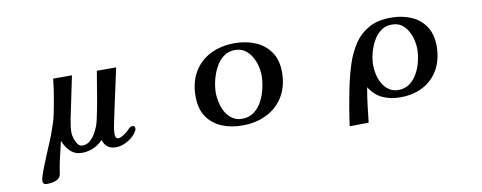

<svg xmlns="http://www.w3.org/2000/svg" viewBox="-60 -803 3120 1244"><g transform="rotate(-10 1500.0 -181.5)"><path d="M791 -93Q791 -84 786.5 -77Q782 -70 777 -62Q756 -34 719 -14Q682 6 646 6Q582 6 562 -57Q504 3 423 3Q378 3 347.5 -26.5Q317 -56 302 -98Q299 -81 290 -46Q281 -11 272 30.5Q263 72 258 110Q254 140 226 151.5Q198 163 161 162Q148 161 143 154.5Q138 148 138 137Q138 126 147 99Q156 72 170.5 36Q185 0 201 -38.5Q217 -77 231 -110Q243 -138 253 -168Q263 -198 269 -214Q279 -243 285 -273Q291 -303 297 -333Q305 -376 311.5 -418Q318 -460 322 -503H446Q432 -433 417 -363.5Q402 -294 388 -224Q384 -202 381 -180.5Q378 -159 378 -137Q378 -122 384.5 -100Q391 -78 403.5 -60.5Q416 -43 434 -43Q460 -43 480 -58Q500 -73 515 -96.5Q530 -120 540 -145.5Q550 -171 554 -192Q559 -217 565.5 -247Q572 -277 576 -302L610 -504H737Q724 -443 709.5 -377.5Q695 -312 681.5 -249Q668 -186 657 -132Q656 -126 654 -112.5Q652 -99 651.5 -84.5Q651 -70 655.5 -59.5Q660 -49 671 -49Q683 -49 698.5 -58Q714 -67 728 -78.5Q742 -90 749 -98Q760 -111 776 -111Q791 -111 791 -93Z M1656 -288Q1656 -320 1647.5 -353.5Q1639 -387 1621.5 -416Q1604 -445 1577.5 -463Q1551 -481 1514 -481Q1470 -481 1437.5 -456Q1405 -431 1384.5 -391.5Q1364 -352 1354 -308.5Q1344 -265 1344 -229Q1344 -198 1352 -163.5Q1360 -129 1376.5 -100Q1393 -71 1420 -52.5Q1447 -34 1484 -34Q1530 -34 1563 -59Q1596 -84 1616.5 -123.5Q1637 -163 1646.5 -207Q1656 -251 1656 -288ZM1790 -287Q1790 -195 1750 -128.5Q1710 -62 1639.5 -26.5Q1569 9 1479 9Q1403 9 1342.5 -16.5Q1282 -42 1246.5 -94.5Q1211 -147 1211 -229Q1211 -322 1250.5 -388.5Q1290 -455 1359.5 -490Q1429 -525 1520 -525Q1594 -525 1655.5 -499Q1717 -473 1753.5 -420Q1790 -367 1790 -287Z M2679 -282Q2679 -323 2665 -365.5Q2651 -408 2621 -437.5Q2591 -467 2543 -467Q2501 -467 2470 -443.5Q2439 -420 2419 -382.5Q2399 -345 2389 -304Q2379 -263 2379 -228Q2379 -198 2386.5 -165.5Q2394 -133 2410.5 -105Q2427 -77 2452.5 -59.5Q2478 -42 2514 -42Q2557 -42 2588.5 -65.5Q2620 -89 2640 -126Q2660 -163 2669.5 -204.5Q2679 -246 2679 -282ZM2806 -280Q2806 -192 2770 -127.5Q2734 -63 2669 -28Q2604 7 2516 7Q2453 7 2401.5 -16.5Q2350 -40 2316 -95Q2306 -38 2299 19Q2292 76 2286 133L2161 135Q2169 72 2180 9Q2191 -54 2204 -117Q2219 -190 2241.5 -260.5Q2264 -331 2301 -387.5Q2338 -444 2397 -478Q2456 -512 2546 -512Q2619 -512 2678 -486.5Q2737 -461 2771.5 -409.5Q2806 -358 2806 -280Z"/></g></svg>

Font: Kaisei Tokumin ExtraBold
Style: Regular
Weight: 800
Designer: Font-Kai, 金井和夫
Foundry: KAZUO KANAI
Version: Version 5.003